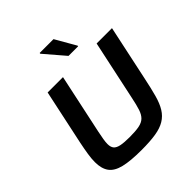

<svg xmlns="http://www.w3.org/2000/svg" viewBox="-239 -1073 1247 1247"><g transform="rotate(-45 385.0 -449.0)"><path d="M346 8Q245 8 186 -6.5Q127 -21 101.5 -56Q76 -91 76 -151Q76 -182 82 -220.5Q88 -259 98 -308L179 -688H320L232 -276Q225 -242 221 -218Q217 -194 217 -176Q217 -148 229.5 -133Q242 -118 271.5 -112Q301 -106 351 -106Q406 -106 438.5 -112.5Q471 -119 489.5 -137Q508 -155 519 -188.5Q530 -222 541 -276L629 -688H770L689 -308Q673 -231 658 -176.5Q643 -122 621 -86.5Q599 -51 564.5 -30Q530 -9 477.5 -0.5Q425 8 346 8ZM443 -760 323 -900 324 -906H451L532 -765L531 -760Z"/></g></svg>

Font: Saira SemiExpanded SemiBold
Style: Italic
Weight: 600
Width: 6
Italic angle: -12°
Designer: Hector Gatti with collaboration of the Omnibus-Type team
Foundry: Omnibus-Type
Version: Version 1.101